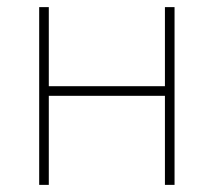

<svg xmlns="http://www.w3.org/2000/svg" viewBox="-20 -496 590 539"><path d="M90 -476H117V-254H443V-476H470V23H443V-227H117V23H90Z"/></svg>

Font: LINE Seed Sans KR Thin
Style: Regular
Weight: 250
Designer: LINE BX Design & Sandoll Inc & Dalton Maag Ltd
Foundry: Sandoll Inc.
Version: Version 1.000